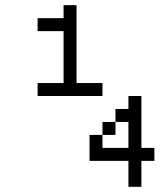

<svg xmlns="http://www.w3.org/2000/svg" viewBox="-20 -720 640 740"><path d="M125 -350H375V-400H275V-700H225V-650H125V-600H225V-400H125ZM325 -100H475V0H525V-100H575V-150H525V-350H475V-300H425V-250H475V-150H375V-200H325ZM375 -200H425V-250H375Z"/></svg>

Font: LS-VG5000 Light Shifted
Style: Regular
Weight: 400
Designer: Justin Bihan, 2021
Foundry: Justin Bihan, 2021
Version: Version 1.000;Glyphs 3.1.2 (3151)